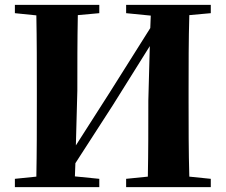

<svg xmlns="http://www.w3.org/2000/svg" viewBox="-20 -767 925 787"><path d="M497 -713 598 -703 596 -652 431 -390 291 -171 297 -395C297 -499 297 -603 299 -705L387 -713V-747H41V-713L129 -704C131 -602 131 -499 131 -395V-351C131 -247 131 -144 129 -43L41 -34V0H387V-34L287 -44L289 -98L442 -335L594 -578L588 -355C588 -247 588 -144 586 -43L497 -34V0H844V-34L756 -43C753 -146 753 -249 753 -351V-395C753 -499 753 -603 756 -705L844 -713V-747H497Z"/></svg>

Font: Noto Serif SC Black
Style: Regular
Weight: 900
Designer: Ryoko NISHIZUKA 西塚涼子 (kana & ideographs); Frank Grießhammer (Latin, Greek & Cyrillic); Wenlong ZHANG 张文龙 (bopomofo); San
Foundry: Adobe
Version: Version 2.001;hotconv 1.1.0;makeotfexe 2.6.0